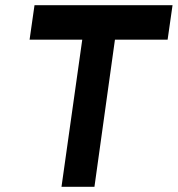

<svg xmlns="http://www.w3.org/2000/svg" viewBox="-20 -720 685 740"><path d="M113 -700 94 -567H297L217 0H344L423 -567H626L645 -700Z"/></svg>

Font: Unageo
Style: Bold-Italic
Weight: 700
Designer: Richard Sepsi
Foundry: Richard Sepsi
Version: Version 2.000